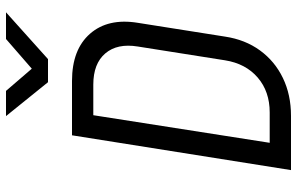

<svg xmlns="http://www.w3.org/2000/svg" viewBox="-195 -795 990 640"><g transform="rotate(-90 300.0 -475.0)"><path d="M53 0 169 -730H350Q455 -730 507.5 -670Q560 -610 544 -511L498 -220Q488 -153 452 -103.5Q416 -54 360 -27Q304 0 234 0ZM144 -71H245Q315 -71 361.5 -111Q408 -151 419 -220L465 -511Q476 -579 442 -619Q408 -659 338 -659H236ZM346 -810 233 -950H317L391 -864L490 -950H579L423 -810Z"/></g></svg>

Font: JetBrains Mono NL Light
Style: Italic
Weight: 300
Italic angle: -9°
Designer: Philipp Nurullin, Konstantin Bulenkov
Foundry: JetBrains
Version: Version 2.304; ttfautohint (v1.8.4.7-5d5b)